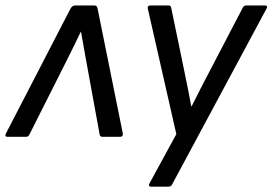

<svg xmlns="http://www.w3.org/2000/svg" viewBox="-44 -508 1012 713"><path d="M-17.1 0Q-22 0 -23.4 -3.4Q-24.9 -6.8 -22 -12.2L216.8 -474.1Q224.1 -487.8 234.9 -487.8H305.2Q312 -487.8 314.7 -485.1Q317.4 -482.4 318.8 -474.1L412.1 -12.2Q413.1 -6.8 410.4 -3.4Q407.7 0 402.8 0H335.9Q327.6 0 326.2 -7.8L273.9 -293.9Q258.8 -377 256.8 -390.1H255.9Q236.8 -349.6 209 -293.9L64.9 -7.8Q61 0 53.2 0Z M516.1 185.1Q511.2 185.1 509.8 181.4Q508.3 177.7 511.2 172.9L610.8 -9.8L504.9 -476.1Q503.4 -481 506.1 -484.4Q508.8 -487.8 514.2 -487.8H582Q590.3 -487.8 591.8 -479L638.2 -254.9Q659.7 -151.4 666 -113.8H668Q697.3 -172.9 739.3 -252.9L857.9 -480Q861.8 -487.8 871.1 -487.8H939.9Q945.3 -487.8 947 -484.6Q948.7 -481.4 945.8 -476.1L595.2 176.8Q591.3 185.1 582 185.1Z"/></svg>

Font: Sofia Sans
Style: Italic
Weight: 400
Italic angle: -9°
Designer: Botio Nikoltchev, Ani Petrova
Foundry: lettersoup
Version: Version 4.100